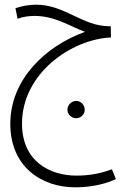

<svg xmlns="http://www.w3.org/2000/svg" viewBox="-20 -406 537 820"><path d="M301 394C345 394 412 388 475 359L458 317C404 337 356 344 306 344C193 344 74 283 74 122C74 -94 287 -239 454 -246L453 -294H446C332 -294 257 -386 134 -386C104 -386 72 -380 46 -371L55 -326C78 -334 100 -338 128 -338C216 -338 282 -292 343 -270C174 -209 24 -67 24 123C24 306 157 394 301 394ZM306 99C325 99 342 82 342 63C342 42 325 25 306 25C285 25 268 42 268 63C268 82 285 99 306 99Z"/></svg>

Font: Noto Sans Arabic ExtCond Light
Style: Regular
Weight: 300
Width: 2
Designer: Monotype Design Team, Nadine Chahine, Nizar Qandah and Khaled Hosny
Foundry: Monotype Imaging Inc.
Version: Version 2.012